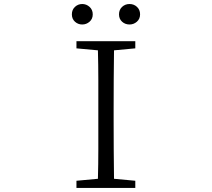

<svg xmlns="http://www.w3.org/2000/svg" viewBox="-20 -923 1040 943"><path d="M333 -852.5Q333 -875 348.1 -889.2Q363.3 -903.3 383.8 -903.3Q404.3 -903.3 419.9 -889.2Q435.5 -875 435.5 -852.5Q435.5 -830.1 419.9 -816.4Q404.3 -802.7 383.8 -802.7Q363.3 -802.7 348.1 -816.4Q333 -830.1 333 -852.5ZM355.5 0V-35.2L460.9 -44.9Q462.9 -116.2 462.9 -188.5V-532.2Q462.9 -603.5 460.9 -675.8L355.5 -685.5V-720.7H644.5V-685.5L540 -675.8Q538.1 -536.1 538.1 -387.7V-333Q538.1 -189.5 540 -44.9L644.5 -35.2V0ZM564.5 -852.5Q564.5 -875 579.6 -889.2Q594.7 -903.3 616.2 -903.3Q637.7 -903.3 652.8 -889.2Q668 -875 668 -852.5Q668 -830.1 652.3 -816.4Q636.7 -802.7 616.2 -802.7Q594.7 -802.7 579.6 -816.4Q564.5 -830.1 564.5 -852.5Z"/></svg>

Font: GenEi Koburi Mincho v6
Style: Regular
Weight: 400
Designer: o_tamon (Modified)
Foundry: o_tamon / Adobe Systems Incorporated
Version: Version 6.1